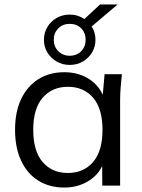

<svg xmlns="http://www.w3.org/2000/svg" viewBox="-20 -837 640 866"><path d="M269.9 8.9Q202.8 8.9 152.8 -22.3Q102.8 -53.5 75.4 -112Q47.9 -170.5 47.9 -251.4Q47.9 -332.9 75.6 -390.8Q103.4 -448.8 153.4 -480.1Q203.4 -511.3 269.9 -511.3Q337.6 -511.3 387.2 -476.9Q436.7 -442.5 452.7 -383.1H441.2L451.7 -502.3H529.8Q526.8 -472.9 524.3 -443.6Q521.8 -414.2 521.8 -385.9V0H441.3L440.8 -118.3H452.3Q436.3 -59.4 386.2 -25.2Q336.1 8.9 269.9 8.9ZM286.3 -56.8Q357.5 -56.8 399.9 -106.3Q442.3 -155.7 442.3 -251.4Q442.3 -347.1 399.9 -396.3Q357.5 -445.5 286.3 -445.5Q215.1 -445.5 172.5 -396.3Q129.9 -347.1 129.9 -251.4Q129.9 -155.7 172.3 -106.3Q214.7 -56.8 286.3 -56.8ZM294.4 -544.2Q262 -544.2 235.5 -559.4Q209.1 -574.7 193.6 -600.4Q178.2 -626.1 178.2 -657.5Q178.2 -689.4 193.6 -715.1Q209.1 -740.8 235.5 -756Q262 -771.2 294.4 -771.2Q313.5 -771.2 330 -766Q346.5 -760.7 360.5 -751.1L431.3 -816.9H510.7L393.4 -717.7Q410.6 -690.7 410.6 -657.5Q410.6 -626.1 395.2 -600.4Q379.7 -574.7 353.5 -559.4Q327.3 -544.2 294.4 -544.2ZM294.4 -585.6Q326.6 -585.6 346.4 -606.2Q366.3 -626.8 366.3 -657.5Q366.3 -688.6 346.4 -709Q326.6 -729.4 294.4 -729.4Q263.2 -729.4 242.9 -709Q222.5 -688.6 222.5 -657.5Q222.5 -626.8 242.9 -606.2Q263.2 -585.6 294.4 -585.6Z"/></svg>

Font: Mulish ExtraLight
Style: Regular
Weight: 200
Designer: Vernon Adams
Foundry: Vernon Adams
Version: Version 3.603